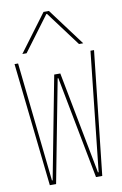

<svg xmlns="http://www.w3.org/2000/svg" viewBox="-106 -1059 712 1118"><g transform="rotate(-10 250.0 -500.0)"><path d="M95 0 15 -730H36L112 -25H116L232 -630H268L384 -25H388L464 -730H485L405 0H368L252 -605H248L132 0ZM70 -780 234 -1000H266L430 -780H405L252 -985H248L95 -780Z"/></g></svg>

Font: M PLUS 1 Code Thin
Style: Regular
Weight: 250
Designer: Coji Morishita
Foundry: UNDERFOREST DESIGN
Version: Version 1.002